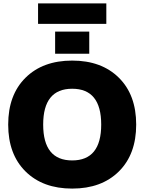

<svg xmlns="http://www.w3.org/2000/svg" viewBox="-20 -1095 846 1125"><path d="M303 -780V-910H503V-780ZM203 -955V-1075H603V-955ZM129.5 -639.5Q231 -740 403 -740Q575 -740 676.5 -639.5Q778 -539 778 -365Q778 -191 676.5 -90.5Q575 10 403 10Q231 10 129.5 -90.5Q28 -191 28 -365Q28 -539 129.5 -639.5ZM233 -365Q233 -155 403 -155Q573 -155 573 -365Q573 -575 403 -575Q233 -575 233 -365Z"/></svg>

Font: Mplus 1p Black
Style: Regular
Weight: 900
Version: Version 1.061